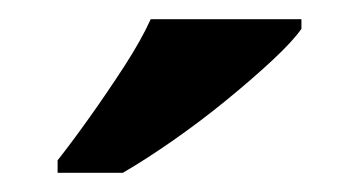

<svg xmlns="http://www.w3.org/2000/svg" viewBox="-20 -786 374 200"><path d="M40 -619Q55 -638 73.5 -664Q92 -690 109.5 -717Q127 -744 137 -766H294V-756Q285 -743 263.5 -723Q242 -703 215 -681Q188 -659 160 -639.5Q132 -620 108 -606H40Z"/></svg>

Font: Noto Serif Test
Style: Regular
Weight: 400
Version: Version 1.000